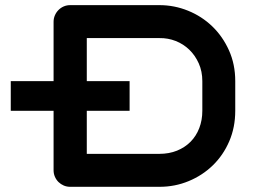

<svg xmlns="http://www.w3.org/2000/svg" viewBox="-20 -720 978 740"><path d="M886.7 -293Q886.7 -229 863.5 -175.3Q840.3 -121.6 800.3 -82.8Q760.3 -43.9 707.3 -22Q654.3 0 594.7 0H250.5Q237.3 0 225.8 -4.9Q214.4 -9.8 205.6 -18.3Q196.8 -26.9 191.7 -38.6Q186.5 -50.3 186.5 -64V-293H21.5V-407.2H186.5V-636.2Q186.5 -649.4 191.7 -661.1Q196.8 -672.9 205.6 -681.6Q214.4 -690.4 225.8 -695.3Q237.3 -700.2 250.5 -700.2H594.7Q651.9 -700.2 704.8 -678.7Q757.8 -657.2 798.1 -618.4Q838.4 -579.6 862.5 -525.9Q886.7 -472.2 886.7 -407.2ZM314.5 -293V-127H593.8Q631.8 -127 662.4 -139.4Q692.9 -151.9 714.6 -173.8Q736.3 -195.8 748 -226.3Q759.8 -256.8 759.8 -293V-407.2Q759.8 -444.8 746.1 -475.6Q732.4 -506.3 709.7 -528.3Q687 -550.3 657.2 -562Q627.4 -573.7 594.7 -573.2H314.5V-407.2H479.5V-293Z"/></svg>

Font: Audiowide
Style: Regular
Weight: 400
Designer: Astigmatic (AOETI)
Foundry: Astigmatic (AOETI)
Version: Version 1.002